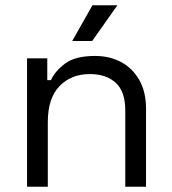

<svg xmlns="http://www.w3.org/2000/svg" viewBox="-20 -711 653 731"><path d="M83 0V-489H160V-406H174Q190 -441 228.5 -469.5Q267 -498 342 -498Q397 -498 440.5 -475Q484 -452 510 -407Q536 -362 536 -296V0H457V-290Q457 -363 420.5 -396Q384 -429 322 -429Q251 -429 206.5 -383Q162 -337 162 -246V0ZM255 -555 332 -691H427L331 -555Z"/></svg>

Font: Space Grotesk Light
Style: Regular
Weight: 400
Version: Version 2.000